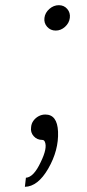

<svg xmlns="http://www.w3.org/2000/svg" viewBox="-20 -530 335 741"><path d="M195 -412Q175 -412 162 -426.5Q149 -441 151.5 -461Q154 -481 170.5 -495.5Q187 -510 207 -510Q227 -510 239.5 -495.5Q252 -481 249.5 -461Q247 -441 231 -426.5Q215 -412 195 -412ZM76 191 80 156Q110 154 137 96Q164 41 153 17Q150 10 143 10Q123 10 110 -4.5Q97 -19 100 -39Q101 -53 109 -64Q117 -75 129 -81.5Q141 -88 155 -88Q201 -88 204 -22Q207 50 166 121Q126 190 76 191Z"/></svg>

Font: Orkney Light
Style: LightItalic
Weight: 300
Designer: Samuel Oakes and Alfredo Marco Pradil
Foundry: Alfredo Marco Pradil
Version: 1.0; ttfautohint (v1.5)